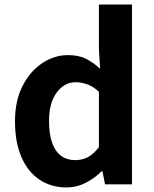

<svg xmlns="http://www.w3.org/2000/svg" viewBox="-20 -818 684 852"><path d="M276.2 13.8Q206.3 13.8 154.6 -21.2Q102.9 -56.2 74.7 -122Q46.5 -187.8 46.5 -279.9Q46.5 -371.2 80.2 -436.8Q113.9 -502.4 167.7 -538Q221.6 -573.5 281.7 -573.5Q329 -573.5 361.3 -557.3Q393.6 -541.1 424.2 -513L418.9 -601.1V-797.9H565.7V0H446L434.7 -58.3H431.2Q400.5 -27.6 360.4 -6.9Q320.3 13.8 276.2 13.8ZM313.5 -107.4Q343.9 -107.4 369.3 -120.4Q394.6 -133.5 418.9 -164.8V-410.8Q393.8 -434.2 367.4 -443.7Q341 -453.2 314.1 -453.2Q283.2 -453.2 256.7 -433.4Q230.1 -413.7 213.9 -375.7Q197.6 -337.8 197.6 -281.5Q197.6 -223.5 211.3 -184.6Q225 -145.7 251.2 -126.6Q277.4 -107.4 313.5 -107.4Z"/></svg>

Font: Noto Sans TC Thin
Style: Regular
Weight: 100
Designer: Ryoko NISHIZUKA 西塚涼子 (kana, bopomofo & ideographs); Paul D. Hunt (Latin, Greek & Cyrillic); Sandoll Communications 산돌커뮤니
Foundry: Adobe
Version: Version 2.004-H2;hotconv 1.0.118;makeotfexe 2.5.65603